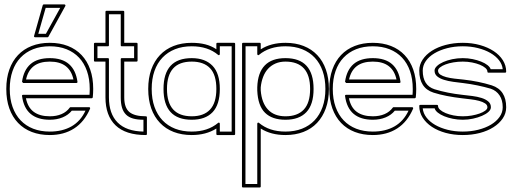

<svg xmlns="http://www.w3.org/2000/svg" viewBox="-20 -597 2306 864"><path d="M204.1 -404.3Q249.5 -404.3 285.6 -390.1Q321.8 -376 347.2 -349.1Q372.6 -322.3 386 -283.9Q399.4 -245.6 399.4 -196.8Q399.4 -187.5 398.9 -178.2Q398.4 -168.9 397.5 -159.2Q396.5 -154.8 392.6 -154.8H96.7Q105 -113.3 132.1 -93.5Q159.2 -73.7 204.1 -73.7Q233.9 -73.7 256.8 -83.5Q279.8 -93.3 293.9 -112.8Q294.4 -113.8 295.7 -114.3Q296.9 -114.7 297.9 -114.7H380.9Q383.8 -114.7 385 -112.5Q386.2 -110.4 385.3 -107.9Q359.9 -48.8 313.7 -19Q267.6 10.7 204.1 10.7Q159.2 10.7 123 -3.2Q86.9 -17.1 61.3 -43.9Q35.6 -70.8 22 -109.1Q8.3 -147.5 8.3 -196.8Q8.3 -245.6 22 -283.9Q35.6 -322.3 61 -349.1Q86.4 -376 122.6 -390.1Q158.7 -404.3 204.1 -404.3ZM310.5 -239.3Q302.2 -278.8 275.9 -299.3Q249.5 -319.8 204.1 -319.8Q158.2 -319.8 131.8 -299.3Q105.5 -278.8 97.2 -239.3ZM79.1 -229Q86.4 -281.7 117.4 -308.6Q148.4 -335.4 204.1 -335.4Q259.3 -335.4 290.3 -308.6Q321.3 -281.7 328.6 -229Q329.1 -226.6 327.6 -225.1Q326.2 -223.6 323.7 -223.6H84ZM204.1 -388.7Q162.1 -388.7 128.9 -375.5Q95.7 -362.3 72.3 -337.6Q48.8 -313 36.4 -277.3Q23.9 -241.7 23.9 -196.8Q23.9 -151.4 36.6 -115.7Q49.3 -80.1 72.8 -55.4Q96.2 -30.8 129.4 -17.8Q162.6 -4.9 204.1 -4.9Q260.7 -4.9 301.8 -28.3Q342.8 -51.8 364.7 -99.1H303.2Q287.6 -79.6 261.7 -68.8Q235.8 -58.1 204.1 -58.1Q149.4 -58.1 117.9 -84.5Q86.4 -110.8 79.1 -165Q78.6 -167.5 80.1 -168.9Q81.5 -170.4 84 -170.4H382.8Q383.3 -177.2 383.5 -183.6Q383.8 -189.9 383.8 -196.8Q383.8 -241.7 371.3 -277.3Q358.9 -313 335.7 -337.6Q312.5 -362.3 279.3 -375.5Q246.1 -388.7 204.1 -388.7ZM269.5 -577.1Q272.5 -577.1 273.9 -574.7Q275.4 -572.3 273.9 -569.8L197.8 -431.6Q196.3 -429.2 193.4 -429.2H138.2Q135.7 -429.2 134 -431.2Q132.3 -433.1 133.3 -435.5L172.4 -573.7Q173.3 -577.1 177.2 -577.1ZM185.5 -561.5Q177.2 -530.8 168.9 -503.2Q160.6 -475.6 152.3 -444.8H186.5Q203.6 -476.1 218.8 -503.2Q233.9 -530.3 251 -561.5Z M402.8 -399.4Q402.8 -404.3 407.7 -404.3H454.6V-543.5Q454.6 -548.3 459.5 -548.3H534.2Q539.1 -548.3 539.1 -543.5V-404.3H594.2Q599.1 -404.3 599.1 -399.4V-324.7Q599.1 -319.8 594.2 -319.8H539.1V-158.7Q539.1 -112.3 562 -93Q585 -73.7 636.2 -73.7Q641.1 -73.7 641.1 -68.8V5.9Q641.1 10.7 636.2 10.7Q545.4 10.7 500 -33Q454.6 -76.7 454.6 -158.7V-319.8H407.7Q402.8 -319.8 402.8 -324.7ZM418.5 -335.4H465.3Q470.2 -335.4 470.2 -330.6V-158.7Q470.2 -85 509.3 -45.7Q548.3 -6.3 625.5 -4.9V-58.1Q598.1 -58.1 578.6 -63.7Q559.1 -69.3 546.9 -81.5Q534.7 -93.8 529.1 -112.5Q523.4 -131.3 523.4 -158.7V-330.6Q523.4 -335.4 528.3 -335.4H583.5V-388.7H528.3Q523.4 -388.7 523.4 -393.6V-532.7H470.2V-393.6Q470.2 -388.7 465.3 -388.7H418.5Z M1033.2 -404.3Q1038.1 -404.3 1038.1 -399.4V5.9Q1038.1 10.7 1033.2 10.7H958.5Q953.6 10.7 953.6 5.9V-18.6Q907.2 10.7 842.8 10.7Q797.9 10.7 761.7 -3.2Q725.6 -17.1 700 -43.9Q674.3 -70.8 660.6 -109.1Q647 -147.5 647 -196.8Q647 -245.6 660.6 -283.9Q674.3 -322.3 699.7 -349.1Q725.1 -376 761.2 -390.1Q797.4 -404.3 842.8 -404.3Q876.5 -404.3 903.6 -397.5Q930.7 -390.6 953.6 -375.5V-399.4Q953.6 -404.3 958.5 -404.3ZM925.3 -290Q897 -319.8 842.8 -319.8Q786.6 -319.8 759 -288.8Q731.4 -257.8 731.4 -196.8Q731.4 -134.8 759.5 -104.2Q787.6 -73.7 842.8 -73.7Q897 -73.7 925.3 -104Q953.6 -134.3 953.6 -196.8Q953.6 -260.3 925.3 -290ZM936.5 -300.8Q969.2 -266.6 969.2 -196.8Q969.2 -126.5 936.8 -92.3Q904.3 -58.1 842.8 -58.1Q715.8 -58.1 715.8 -196.8Q715.8 -335.4 842.8 -335.4Q903.3 -335.4 936.5 -300.8ZM969.2 -388.7V-354Q969.2 -350.6 966.6 -349.1Q963.9 -347.7 961.4 -350.1Q915.5 -388.7 842.8 -388.7Q800.8 -388.7 767.6 -375.5Q734.4 -362.3 710.9 -337.6Q687.5 -313 675 -277.3Q662.6 -241.7 662.6 -196.8Q662.6 -151.4 675.3 -115.7Q688 -80.1 711.4 -55.4Q734.9 -30.8 768.1 -17.8Q801.3 -4.9 842.8 -4.9Q915 -4.9 961.4 -43.9Q963.9 -46.4 966.6 -44.9Q969.2 -43.5 969.2 -40V-4.9H1022.5V-388.7Z M1148.4 -404.3Q1153.3 -404.3 1153.3 -399.4V-375Q1199.2 -404.3 1264.6 -404.3Q1310.1 -404.3 1346.2 -390.1Q1382.3 -376 1407.7 -349.1Q1433.1 -322.3 1446.5 -283.9Q1460 -245.6 1460 -196.8Q1460 -147.5 1446 -109.1Q1432.1 -70.8 1406.7 -43.9Q1381.3 -17.1 1345.2 -3.2Q1309.1 10.7 1264.6 10.7Q1199.2 10.7 1153.3 -18.6V241.7Q1153.3 246.6 1148.4 246.6H1073.7Q1068.8 246.6 1068.8 241.7L1069.3 -399.4Q1069.3 -404.3 1074.2 -404.3ZM1153.3 -189.9Q1157.7 -133.8 1186 -103.8Q1214.4 -73.7 1264.6 -73.7Q1318.8 -73.7 1347.2 -104Q1375.5 -134.3 1375.5 -196.8Q1375.5 -258.8 1347.4 -289.3Q1319.3 -319.8 1264.6 -319.8Q1239.7 -319.8 1220 -311.3Q1200.2 -302.7 1186.3 -287.6Q1172.4 -272.5 1164.1 -251Q1155.8 -229.5 1153.3 -204.1ZM1137.7 -204.6Q1142.1 -335.4 1264.6 -335.4Q1391.1 -335.4 1391.1 -196.8Q1391.1 -126.5 1358.6 -92.3Q1326.2 -58.1 1264.6 -58.1Q1204.6 -58.1 1172.6 -89.6Q1140.6 -121.1 1137.7 -189.5ZM1085 -388.7 1084.5 231H1137.7V-40Q1137.7 -43.5 1140.4 -44.9Q1143.1 -46.4 1145.5 -43.9Q1191.9 -4.9 1264.6 -4.9Q1305.7 -4.9 1338.9 -17.8Q1372.1 -30.8 1395.5 -55.4Q1418.9 -80.1 1431.6 -115.7Q1444.3 -151.4 1444.3 -196.8Q1444.3 -241.7 1431.9 -277.3Q1419.4 -313 1396.2 -337.6Q1373 -362.3 1339.8 -375.5Q1306.6 -388.7 1264.6 -388.7Q1191.9 -388.7 1145.5 -350.1Q1143.1 -347.7 1140.4 -349.1Q1137.7 -350.6 1137.7 -354V-388.7Z M1657.7 -404.3Q1703.1 -404.3 1739.3 -390.1Q1775.4 -376 1800.8 -349.1Q1826.2 -322.3 1839.6 -283.9Q1853 -245.6 1853 -196.8Q1853 -187.5 1852.5 -178.2Q1852.1 -168.9 1851.1 -159.2Q1850.1 -154.8 1846.2 -154.8H1550.3Q1558.6 -113.3 1585.7 -93.5Q1612.8 -73.7 1657.7 -73.7Q1687.5 -73.7 1710.4 -83.5Q1733.4 -93.3 1747.6 -112.8Q1748 -113.8 1749.3 -114.3Q1750.5 -114.7 1751.5 -114.7H1834.5Q1837.4 -114.7 1838.6 -112.5Q1839.8 -110.4 1838.9 -107.9Q1813.5 -48.8 1767.3 -19Q1721.2 10.7 1657.7 10.7Q1612.8 10.7 1576.7 -3.2Q1540.5 -17.1 1514.9 -43.9Q1489.3 -70.8 1475.6 -109.1Q1461.9 -147.5 1461.9 -196.8Q1461.9 -245.6 1475.6 -283.9Q1489.3 -322.3 1514.6 -349.1Q1540 -376 1576.2 -390.1Q1612.3 -404.3 1657.7 -404.3ZM1764.2 -239.3Q1755.9 -278.8 1729.5 -299.3Q1703.1 -319.8 1657.7 -319.8Q1611.8 -319.8 1585.4 -299.3Q1559.1 -278.8 1550.8 -239.3ZM1532.7 -229Q1540 -281.7 1571 -308.6Q1602.1 -335.4 1657.7 -335.4Q1712.9 -335.4 1743.9 -308.6Q1774.9 -281.7 1782.2 -229Q1782.7 -226.6 1781.2 -225.1Q1779.8 -223.6 1777.3 -223.6H1537.6ZM1657.7 -388.7Q1615.7 -388.7 1582.5 -375.5Q1549.3 -362.3 1525.9 -337.6Q1502.4 -313 1490 -277.3Q1477.5 -241.7 1477.5 -196.8Q1477.5 -151.4 1490.2 -115.7Q1502.9 -80.1 1526.4 -55.4Q1549.8 -30.8 1583 -17.8Q1616.2 -4.9 1657.7 -4.9Q1714.4 -4.9 1755.4 -28.3Q1796.4 -51.8 1818.4 -99.1H1756.8Q1741.2 -79.6 1715.3 -68.8Q1689.5 -58.1 1657.7 -58.1Q1603 -58.1 1571.5 -84.5Q1540 -110.8 1532.7 -165Q1532.2 -167.5 1533.7 -168.9Q1535.2 -170.4 1537.6 -170.4H1836.4Q1836.9 -177.2 1837.2 -183.6Q1837.4 -189.9 1837.4 -196.8Q1837.4 -241.7 1825 -277.3Q1812.5 -313 1789.3 -337.6Q1766.1 -362.3 1732.9 -375.5Q1699.7 -388.7 1657.7 -388.7Z M2178.2 -270Q2173.3 -270 2173.3 -274.9Q2173.3 -283.2 2164.1 -291.3Q2154.8 -299.3 2139.4 -305.7Q2124 -312 2104 -315.9Q2084 -319.8 2062.5 -319.8Q2041 -319.8 2020.8 -316.4Q2000.5 -313 1985.1 -307.1Q1969.7 -301.3 1960.4 -293.9Q1951.2 -286.6 1951.2 -279.3Q1951.2 -268.1 1961.4 -261.2Q1971.7 -254.4 1988 -250Q2004.4 -245.6 2025.1 -243.2Q2045.9 -240.7 2066.4 -238.8Q2101.1 -234.9 2132.1 -228.5Q2163.1 -222.2 2192.9 -212.9Q2257.8 -191.9 2257.8 -114.3Q2257.8 -86.9 2242.4 -64.2Q2227.1 -41.5 2200.7 -24.7Q2174.3 -7.8 2138.7 1.5Q2103 10.7 2062.5 10.7Q2021.5 10.7 1985.6 1Q1949.7 -8.8 1923.3 -26.4Q1897 -43.9 1881.8 -67.9Q1866.7 -91.8 1866.7 -120.1Q1866.7 -125 1871.6 -125H1946.3Q1951.2 -125 1951.2 -120.1Q1951.2 -111.3 1960.4 -103Q1969.7 -94.7 1985.4 -88.1Q2001 -81.5 2021 -77.6Q2041 -73.7 2062.5 -73.7Q2083 -73.7 2102.8 -77.1Q2122.6 -80.6 2138.2 -86.2Q2153.8 -91.8 2163.6 -99.1Q2173.3 -106.4 2173.3 -114.3Q2173.3 -125 2162.8 -131.8Q2152.3 -138.7 2136 -143.1Q2119.6 -147.5 2099.1 -149.9Q2078.6 -152.3 2058.1 -154.8Q2024.4 -158.7 1991.5 -165Q1958.5 -171.4 1930.7 -180.2Q1866.7 -200.7 1866.7 -279.3Q1866.7 -305.7 1881.8 -328.6Q1897 -351.6 1923.3 -368.4Q1949.7 -385.3 1985.6 -394.8Q2021.5 -404.3 2062.5 -404.3Q2104 -404.3 2139.6 -394.3Q2175.3 -384.3 2201.7 -366.9Q2228 -349.6 2242.9 -325.9Q2257.8 -302.2 2257.8 -274.9Q2257.8 -270 2252.9 -270ZM2242.2 -285.6Q2240.2 -307.1 2225.6 -325.9Q2210.9 -344.7 2186.8 -358.6Q2162.6 -372.6 2130.9 -380.6Q2099.1 -388.7 2062.5 -388.7Q2024.9 -388.7 1991.9 -380.1Q1959 -371.6 1934.6 -356.9Q1910.2 -342.3 1896.2 -322.3Q1882.3 -302.2 1882.3 -279.3Q1882.3 -212.4 1935.5 -195.3Q1993.2 -177.7 2059.6 -170.4Q2082.5 -168 2105.5 -165Q2128.4 -162.1 2147 -156.2Q2165.5 -150.4 2177.2 -140.4Q2189 -130.4 2189 -114.3Q2189 -103.5 2178 -93.5Q2167 -83.5 2148.9 -75.7Q2130.9 -67.9 2108.4 -63Q2085.9 -58.1 2062.5 -58.1Q2039.6 -58.1 2017.8 -62.5Q1996.1 -66.9 1978.8 -74Q1961.4 -81.1 1950 -90.3Q1938.5 -99.6 1936 -109.4H1882.3Q1884.3 -87.4 1899.2 -68.1Q1914.1 -48.8 1938.2 -34.9Q1962.4 -21 1994.4 -12.9Q2026.4 -4.9 2062.5 -4.9Q2099.6 -4.9 2132.3 -13.2Q2165 -21.5 2189.5 -36.1Q2213.9 -50.8 2228 -70.8Q2242.2 -90.8 2242.2 -114.3Q2242.2 -146.5 2228 -167.7Q2213.9 -189 2188.5 -197.8Q2160.2 -206.1 2128.7 -212.6Q2097.2 -219.2 2064.9 -223.1Q2042.5 -225.6 2019.5 -228.8Q1996.6 -231.9 1977.8 -237.8Q1959 -243.7 1947.3 -253.4Q1935.5 -263.2 1935.5 -279.3Q1935.5 -289.6 1946.3 -299.8Q1957 -310.1 1974.6 -317.9Q1992.2 -325.7 2015.1 -330.6Q2038.1 -335.4 2062.5 -335.4Q2085 -335.4 2106.4 -331.1Q2127.9 -326.7 2145 -319.8Q2162.1 -313 2173.6 -304Q2185.1 -294.9 2188 -285.6Z"/></svg>

Font: Fibel Sued Kontur LRS
Style: Regular
Weight: 400
Designer: Peter Wiegel
Foundry: Peter Wiegel
Version: Version 000.000